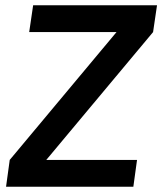

<svg xmlns="http://www.w3.org/2000/svg" viewBox="-20 -710 617 730"><path d="M577 -690H106L91 -588H423L17 -102L3 0H487L501 -102H156L562 -588Z"/></svg>

Font: Exo 2 Semi Bold
Style: Italic
Weight: 600
Italic angle: -8°
Designer: Natanael Gama
Version: Version 1.001;PS 001.001;hotconv 1.0.88;makeotf.lib2.5.64775